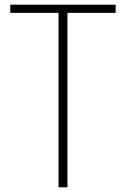

<svg xmlns="http://www.w3.org/2000/svg" viewBox="-20 -800 538 820"><path d="M268 0H230V-745H24V-780H474V-745H268Z"/></svg>

Font: Tanohe Sans ExtraLight
Style: Regular
Weight: 250
Designer: Village Type and Design LLC & Cristiano Sobral
Foundry: Cooper Hewitt Smithsonian Design Museum
Version: Version 1.00;May 30, 2020;FontCreator 12.0.0.2522 64-bit; tt